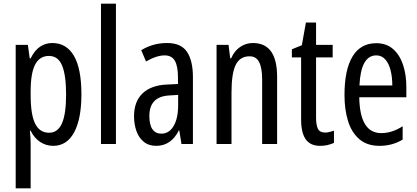

<svg xmlns="http://www.w3.org/2000/svg" viewBox="-20 -780 2261 1040"><path d="M263 -547Q340 -547 380.5 -477.5Q421 -408 421 -269Q421 -136 381.5 -63Q342 10 268 10Q229 10 197 -11.5Q165 -33 146 -72H142Q144 -51 145 -33Q146 -15 146 0V240H65V-537H131L141 -464H146Q168 -508 197.5 -527.5Q227 -547 263 -547ZM245 -477Q195 -477 170.5 -430.5Q146 -384 146 -285V-265Q146 -159 170.5 -110Q195 -61 246 -61Q293 -61 315.5 -111.5Q338 -162 338 -268Q338 -372 316.5 -424.5Q295 -477 245 -477Z M608 0H527V-760H608Z M885 -547Q961 -547 993 -499Q1025 -451 1025 -362V0H963L951 -74H949Q907 10 826 10Q785 10 758 -12.5Q731 -35 718.5 -71.5Q706 -108 706 -150Q706 -230 752 -274Q798 -318 883 -322L944 -325V-360Q944 -422 927 -451Q910 -480 872 -480Q828 -480 771 -447L745 -508Q808 -547 885 -547ZM897 -263Q789 -257 789 -152Q789 -103 806 -79.5Q823 -56 854 -56Q896 -56 920.5 -97.5Q945 -139 945 -212V-266Z M1350 -547Q1481 -547 1481 -364V0H1400V-348Q1400 -411 1384 -443Q1368 -475 1332 -475Q1280 -475 1257 -429Q1234 -383 1234 -279V0H1153V-537H1218L1227 -464H1232Q1249 -504 1280.5 -525.5Q1312 -547 1350 -547Z M1741 -62Q1753 -62 1765 -65Q1777 -68 1789 -72V-6Q1773 1 1755 5.5Q1737 10 1714 10Q1661 10 1636 -25.5Q1611 -61 1611 -133V-469H1561V-513L1615 -535L1637 -658H1692V-537H1782V-469H1692V-143Q1692 -103 1702 -82.5Q1712 -62 1741 -62Z M2018 -546Q2073 -546 2109 -514.5Q2145 -483 2163 -429.5Q2181 -376 2181 -309V-253H1926Q1929 -59 2045 -59Q2074 -59 2102.5 -68Q2131 -77 2161 -96V-24Q2105 10 2036 10Q1968 10 1926 -26.5Q1884 -63 1865 -125Q1846 -187 1846 -265Q1846 -402 1889.5 -474Q1933 -546 2018 -546ZM2018 -480Q1977 -480 1954 -440Q1931 -400 1927 -317H2105Q2105 -361 2096 -398Q2087 -435 2067.5 -457.5Q2048 -480 2018 -480Z"/></svg>

Font: Noto Sans Myanmar ExtraCondensed
Style: Regular
Weight: 400
Width: 2
Designer: Monotype Design Team
Foundry: Monotype Imaging Inc.
Version: Version 2.107; ttfautohint (v1.8.4.7-5d5b)